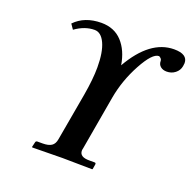

<svg xmlns="http://www.w3.org/2000/svg" viewBox="-118 -778 905 899"><g transform="rotate(20 334.5 -328.5)"><path d="M235.8 -77.1 277.8 -314.9Q292 -397 292 -455.1Q292 -531.2 272.5 -573.7Q252.9 -616.2 220.2 -616.2Q171.4 -616.2 124 -582L106.9 -606.9Q155.8 -657.7 238.8 -658.2Q303.7 -658.2 342.8 -615.7Q381.8 -573.2 393.1 -502.9Q481.9 -657.7 601.1 -658.2Q668.9 -658.2 668.9 -613.8Q668.9 -609.9 667 -598.1Q663.1 -576.2 645 -562Q627 -547.9 603 -547.9Q584 -547.9 572 -557.9Q560.1 -567.9 560.1 -585Q560.1 -592.8 554 -598.4Q547.9 -604 544.9 -604Q512.7 -604 467.3 -520.5Q421.9 -437 405.8 -346.2L358.9 -77.1Q356.9 -69.3 356.9 -64.9Q356.9 -32.7 405.8 -33.2H432.1Q439.5 -33.2 438 -23.9L434.1 -1L432.1 1Q318.4 -1 283.2 -1L133.8 1L131.8 -1L137.2 -23.9Q138.2 -32.7 146 -33.2H172.9Q201.7 -33.2 216.8 -43.2Q231.9 -53.2 235.8 -77.1Z"/></g></svg>

Font: Linux Libertine
Style: Semibold Italic
Weight: 600
Italic angle: -11.5°
Designer: Philipp H. Poll
Foundry: Philipp H. Poll
Version: Version 5.1.2 ; ttfautohint (v0.9)